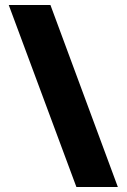

<svg xmlns="http://www.w3.org/2000/svg" viewBox="-20 -749 507 769"><path d="M452 0 182 -729H15L286 0Z"/></svg>

Font: BDO Grotesk Black
Style: Regular
Weight: 900
Designer: Deni Anggara
Foundry: Lokal Container
Version: Version 2.000